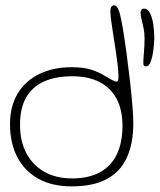

<svg xmlns="http://www.w3.org/2000/svg" viewBox="-20 -656 582 700"><path d="M241.5 23.5Q170.5 23.5 120.2 -4.2Q70 -32 43.2 -83Q16.5 -134 16.5 -203Q16.5 -268.5 44.5 -315Q72.5 -361.5 123.2 -386.2Q174 -411 241.5 -411Q284.5 -411 312.8 -401.8Q341 -392.5 359.5 -381Q374.5 -372 386.8 -365.2Q399 -358.5 404.5 -358.5Q412 -358.5 412 -376Q412 -393.5 409 -418.8Q406 -444 401.8 -472.5Q397.5 -501 393 -528.8Q388.5 -556.5 385.5 -579.5Q382.5 -602.5 382.5 -615.5Q382.5 -636.5 396 -636.5Q402.5 -636.5 407.5 -629.2Q412.5 -622 416 -609.5Q421.5 -589.5 428.2 -549.8Q435 -510 441.5 -460.5Q448 -411 453.8 -361.2Q459.5 -311.5 462.8 -270.5Q466 -229.5 466 -207.5Q466 -131.5 441.8 -80Q417.5 -28.5 368 -2.5Q318.5 23.5 241.5 23.5ZM242.5 -5.5Q303 -5.5 344 -27.8Q385 -50 405.8 -93Q426.5 -136 426.5 -197Q426.5 -256.5 404.5 -296.8Q382.5 -337 341.8 -357.5Q301 -378 243.5 -378Q183 -378 140.2 -358.8Q97.5 -339.5 75.2 -300.5Q53 -261.5 53 -201Q53 -141 76.2 -97.2Q99.5 -53.5 142 -29.5Q184.5 -5.5 242.5 -5.5ZM512.5 -414Q507 -414 504.8 -416.8Q502.5 -419.5 502.5 -426Q502.5 -441.5 504.8 -465Q507 -488.5 507 -516Q507 -535.5 503.5 -553.2Q500 -571 496.2 -585.2Q492.5 -599.5 492.5 -609Q492.5 -615.5 495.5 -620Q498.5 -624.5 504.5 -624.5Q519 -624.5 527.2 -607.5Q535.5 -590.5 539 -566Q542.5 -541.5 542.5 -519.5Q542.5 -501.5 539.5 -476.5Q536.5 -451.5 530 -432.8Q523.5 -414 512.5 -414Z"/></svg>

Font: Gluten Thin
Style: Regular
Weight: 100
Designer: Tyler Finck
Foundry: Etcetera Type Company
Version: Version 1.300